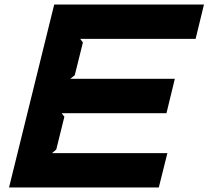

<svg xmlns="http://www.w3.org/2000/svg" viewBox="-20 -830 923 850"><path d="M683 0H20L220 -810H883L846 -658H335L347 -642L311 -497L291 -481H754L717 -329H253L265 -313L229 -168L210 -152H721Z"/></svg>

Font: TypoPRO Sinkin Sans
Style: 700 Bold Italic
Weight: 700
Italic angle: -112°
Designer: Keith Bates
Foundry: K-Type
Version: Sinkin Sans (version 1.0)  by Keith Bates   •   © 2014   www